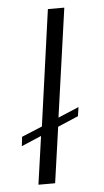

<svg xmlns="http://www.w3.org/2000/svg" viewBox="-49 -667 377 699"><g transform="rotate(-5 139.5 -317.0)"><path d="M63 0 88 -176 15 -145 19 -179 94 -210 153 -634H213L157 -237L233 -269L228 -236L153 -204L124 0Z"/></g></svg>

Font: Alumni Sans
Style: Italic
Weight: 400
Italic angle: -8°
Version: Version 1.016